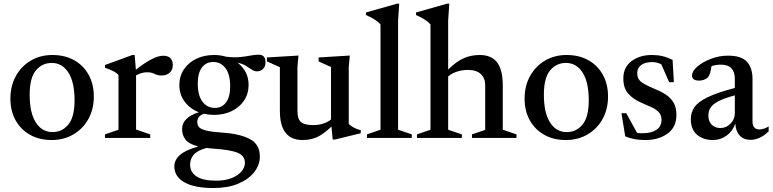

<svg xmlns="http://www.w3.org/2000/svg" viewBox="-20 -730 4088 1016"><path d="M253.5 11Q188 11 138.8 -16.8Q89.5 -44.5 62.2 -94Q35 -143.5 35 -208.5Q35 -275.5 63.8 -327.5Q92.5 -379.5 142.8 -409.2Q193 -439 257.5 -439Q323.5 -439 372.8 -411.2Q422 -383.5 449.2 -334Q476.5 -284.5 476.5 -219.5Q476.5 -152.5 447.8 -100.5Q419 -48.5 368.5 -18.8Q318 11 253.5 11ZM258 -31Q308.5 -31 341.5 -70.8Q374.5 -110.5 374.5 -199Q374.5 -295.5 341.8 -346.2Q309 -397 253.5 -397Q203 -397 170 -357.5Q137 -318 137 -229Q137 -132.5 169.8 -81.8Q202.5 -31 258 -31Z M843 -435Q870.5 -435 882.5 -421.2Q894.5 -407.5 894.5 -386.5Q894.5 -360 877.8 -345.2Q861 -330.5 835 -330.5Q814.5 -330.5 798 -339Q781.5 -347.5 759 -347.5Q729 -347.5 700 -331V-44.5L775 -19V0H535.5V-19L607 -43.5V-333Q596.5 -345 579 -353.8Q561.5 -362.5 535.5 -371.5V-386L680.5 -439H692.5L699 -361Q792.5 -435 843 -435Z M1112 -122Q1085 -122 1059.5 -128Q1024 -116.5 1024 -84Q1024 -68.5 1033 -57.5Q1042 -46.5 1070.8 -39.2Q1099.5 -32 1159 -28Q1252 -21.5 1303.5 6.5Q1355 34.5 1355 98Q1355 142.5 1325.5 180.5Q1296 218.5 1241 241.8Q1186 265 1109.5 265Q1009 265 955.8 234.8Q902.5 204.5 902.5 150.5Q902.5 117.5 931.2 91Q960 64.5 1029 45Q977.5 31.5 960.2 6.8Q943 -18 943.5 -47.5Q943.5 -78.5 967 -101Q990.5 -123.5 1032.5 -136Q985 -154.5 957 -192.5Q929 -230.5 929 -280Q929 -327 953.2 -363Q977.5 -399 1018.8 -419Q1060 -439 1112.5 -439Q1146 -439 1176 -430Q1218.5 -425 1249.5 -428Q1280.5 -431 1304.2 -435.8Q1328 -440.5 1349 -440.5Q1385 -440.5 1385 -400.5Q1385 -378.5 1372 -365.5Q1359 -352.5 1341 -352.5Q1326 -352.5 1312.5 -361.5Q1299 -370.5 1281.5 -381.5Q1264 -392.5 1237 -398.5Q1295.5 -352.5 1295.5 -281Q1295.5 -234 1271.5 -198Q1247.5 -162 1206 -142Q1164.5 -122 1112 -122ZM1116.5 -159Q1154.5 -159 1176.2 -188.2Q1198 -217.5 1198 -273.5Q1198 -335.5 1173.5 -368.8Q1149 -402 1108.5 -402Q1070.5 -402 1048.5 -372.8Q1026.5 -343.5 1026.5 -287.5Q1026.5 -225.5 1051.2 -192.2Q1076 -159 1116.5 -159ZM986 141Q986 180.5 1019.5 203.2Q1053 226 1123.5 226Q1192 226 1234 197.8Q1276 169.5 1276 131Q1276 95 1238.5 78.8Q1201 62.5 1103 56Q1086.5 55 1071.5 53Q1022 67.5 1004 90Q986 112.5 986 141Z M1554 -143.5Q1554 -101 1572.2 -84.5Q1590.5 -68 1639 -68Q1665.5 -68 1690.8 -76.2Q1716 -84.5 1731.5 -98V-375.5L1666 -405V-426L1831 -436L1825.5 -376V-74.5Q1835 -63.5 1853.8 -54Q1872.5 -44.5 1889 -41V-25L1752 8.5H1740.5L1734 -60.5Q1691.5 -19.5 1657.2 -4.2Q1623 11 1581 11Q1461 11 1461 -143.5V-374.5L1392.5 -405V-426L1559.5 -436L1554 -377Z M2086.5 -43.5 2159 -19V0H1922V-19L1993.5 -43.5V-600.5Q1972.5 -626 1916.5 -650.5V-664L2081 -710.5H2092.5L2086.5 -622Z M2424 0H2186.5V-19L2258 -43.5V-600.5Q2237 -626 2181.5 -650.5V-664L2345.5 -710.5H2357.5L2351.5 -622V-362Q2396.5 -406 2435 -422.5Q2473.5 -439 2518.5 -439Q2580.5 -439 2610.5 -399.8Q2640.5 -360.5 2640.5 -276.5V-43.5L2713 -19V0H2477.5V-19L2547.5 -42.5V-279Q2547.5 -317 2524 -338.5Q2500.5 -360 2455.5 -360Q2423.5 -360 2395.2 -350Q2367 -340 2351.5 -325V-43.5L2424 -19Z M2974.5 11Q2909 11 2859.8 -16.8Q2810.5 -44.5 2783.2 -94Q2756 -143.5 2756 -208.5Q2756 -275.5 2784.8 -327.5Q2813.5 -379.5 2863.8 -409.2Q2914 -439 2978.5 -439Q3044.5 -439 3093.8 -411.2Q3143 -383.5 3170.2 -334Q3197.5 -284.5 3197.5 -219.5Q3197.5 -152.5 3168.8 -100.5Q3140 -48.5 3089.5 -18.8Q3039 11 2974.5 11ZM2979 -31Q3029.5 -31 3062.5 -70.8Q3095.5 -110.5 3095.5 -199Q3095.5 -295.5 3062.8 -346.2Q3030 -397 2974.5 -397Q2924 -397 2891 -357.5Q2858 -318 2858 -229Q2858 -132.5 2890.8 -81.8Q2923.5 -31 2979 -31Z M3428.5 -439Q3460 -439 3484.5 -433.2Q3509 -427.5 3539 -413.5L3546 -295H3521L3479.5 -389.5Q3456.5 -401.5 3431.5 -401.5Q3394 -401.5 3373 -386Q3352 -370.5 3352 -343Q3352 -309.5 3379 -292.2Q3406 -275 3450 -257Q3479.5 -245.5 3504.5 -228.8Q3529.5 -212 3544.5 -186.5Q3559.5 -161 3559.5 -122.5Q3559.5 -57 3512.5 -23Q3465.5 11 3394.5 11Q3333.5 11 3288.5 -8.5L3268.5 -131H3294L3351 -27Q3358.5 -25.5 3365.8 -25.2Q3373 -25 3380.5 -25Q3426 -25 3453.2 -42.8Q3480.5 -60.5 3480.5 -96.5Q3480.5 -121.5 3465.5 -137Q3450.5 -152.5 3425.8 -163.5Q3401 -174.5 3372.5 -187Q3330 -205.5 3304.2 -234.8Q3278.5 -264 3278.5 -315.5Q3278.5 -374.5 3322.2 -406.8Q3366 -439 3428.5 -439Z M3953.5 10Q3914.5 10 3893.8 -13.2Q3873 -36.5 3871 -76Q3857.5 -36 3825 -12.5Q3792.5 11 3752.5 11Q3701 11 3668.2 -17.2Q3635.5 -45.5 3635.5 -99.5Q3635.5 -134.5 3654.5 -162.5Q3673.5 -190.5 3724 -215.2Q3774.5 -240 3868.5 -264.5V-314Q3868.5 -348 3850.8 -368Q3833 -388 3793 -388Q3770.5 -388 3745 -380Q3742 -359 3737.5 -343.8Q3733 -328.5 3726 -321Q3718 -312.5 3705.2 -308Q3692.5 -303.5 3679.5 -303.5Q3642 -303.5 3642 -330.5Q3642 -353.5 3670.2 -377.8Q3698.5 -402 3742 -418.8Q3785.5 -435.5 3832 -435.5Q3903.5 -435.5 3932.8 -403Q3962 -370.5 3962 -313V-88.5Q3962 -45 3999 -45Q4021.5 -45 4047.5 -61V-35Q4025 -12.5 4000 -1.2Q3975 10 3953.5 10ZM3728.5 -119.5Q3728.5 -86.5 3746.8 -69.5Q3765 -52.5 3792 -52.5Q3823.5 -52.5 3846 -76Q3868.5 -99.5 3868.5 -131V-225.5Q3811.5 -210 3781.2 -194Q3751 -178 3739.8 -160Q3728.5 -142 3728.5 -119.5Z"/></svg>

Font: Newsreader Text Medium
Style: Regular
Weight: 500
Designer: Hugues Gentile
Foundry: Production Type
Version: Version 1.001